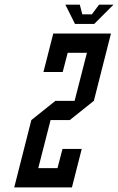

<svg xmlns="http://www.w3.org/2000/svg" viewBox="-20 -812 512 832"><path d="M229.2 -83.3 250.8 -166.7H334.2L291.7 0H41.7L115.8 -291.7L220 -375H303.3L356.7 -583.3H273.3L251.7 -500H168.3L210.8 -666.7H460.8L386.7 -375L282.5 -291.7H199.2L145.8 -83.3ZM305 -708.3 263.3 -791.7H325.8L336.7 -750H378.3L409.2 -791.7H471.7L388.3 -708.3Z"/></svg>

Font: Yulong
Style: Italic
Weight: 400
Italic angle: -14.25°
Designer: GGBotNet
Foundry: f0n7.com
Version: 1.00